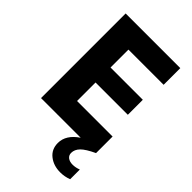

<svg xmlns="http://www.w3.org/2000/svg" viewBox="-271 -797 1123 1123"><g transform="rotate(45 290.0 -236.0)"><path d="M72 -700H524V-562H233V-414H500V-290H233V-137H527V0Q469 27 446 50.5Q423 74 423 102Q423 122 438 133.5Q453 145 478 145Q502 145 528 135V215Q495 228 458 228Q403 228 365 198Q327 168 327 116Q327 49 400 0H72Z"/></g></svg>

Font: Chess Sans
Style: Bold
Weight: 700
Designer: Wolf Bōese
Foundry: Wolf Bōese
Version: Version 7.223